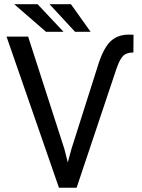

<svg xmlns="http://www.w3.org/2000/svg" viewBox="-20 -883 670 903"><path d="M282.7 -182.6 298.8 -119.1 315.9 -182.1 444.8 -587.9Q469.7 -661.6 502.4 -690.9Q535.2 -720.2 585.4 -720.2L607.9 -719.7L607.4 -636.2Q576.2 -636.2 560.5 -621.6Q544.9 -606.9 529.8 -565.9L340.3 0H257.3L10.7 -710.9H112.3ZM278.8 -733.4H196.3L46.9 -863.3H156.7ZM406.2 -733.4H333L212.9 -863.3H313.5Z"/></svg>

Font: Roboto
Style: Regular
Weight: 400
Designer: Google
Version: Version 2.001047; 2015